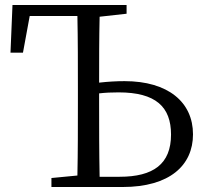

<svg xmlns="http://www.w3.org/2000/svg" viewBox="-20 -749 820 769"><path d="M379 -41C377 -140 377 -239 377 -337V-375C402 -378 428 -379 455 -379C604 -379 665 -321 665 -210C665 -92 594 -41 459 -41ZM487 -694V-729H30L22 -538H72L99 -685H290C292 -589 292 -490 292 -392V-337C292 -239 292 -142 290 -46L186 -36V0H471C660 0 753 -87 753 -211C753 -340 653 -424 479 -424C446 -424 412 -422 377 -418C377 -508 377 -596 379 -682Z"/></svg>

Font: Shippori Mincho
Style: Regular
Weight: 400
Designer: Bonji Tadano  Ryoko NISHIZUKA  (kana & ideographs); Frank Grießhammer (Latin, Greek & Cyrillic); Wenlong ZHANG  (bopomof
Foundry: Adobe Systems Incorporated
Version: Version 1.003;PS 1.001;hotconv 16.6.54;makeotf.lib2.5.65590